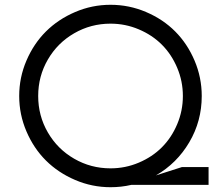

<svg xmlns="http://www.w3.org/2000/svg" viewBox="-20 -780 938 810"><path d="M859.9 -75.2V0H533.7Q491.7 9.8 446.3 9.8Q368.2 9.8 296.9 -20.8Q225.6 -51.3 173.8 -102.8Q122.1 -154.3 91.6 -225.6Q61 -296.9 61 -375Q61 -453.1 91.6 -524.4Q122.1 -595.7 173.8 -647.2Q225.6 -698.7 296.9 -729.2Q368.2 -759.8 446.3 -759.8Q524.9 -759.8 596.4 -729.2Q668 -698.7 719.2 -647.2Q770.5 -595.7 800.8 -524.4Q831.1 -453.1 831.1 -375Q831.1 -269 778.6 -179.9Q726.1 -90.8 637.7 -40L747.6 -75.2ZM446.3 -69.8Q508.8 -69.8 565.4 -93.8Q622.1 -117.7 662.8 -158.4Q703.6 -199.2 727.5 -255.9Q751.5 -312.5 751.5 -375Q751.5 -437.5 727.5 -494.1Q703.6 -550.8 662.8 -591.6Q622.1 -632.3 565.4 -656.2Q508.8 -680.2 446.3 -680.2Q363.3 -680.2 293 -639.6Q222.7 -599.1 181.9 -528.8Q141.1 -458.5 141.1 -375Q141.1 -291.5 181.9 -221.2Q222.7 -150.9 293 -110.4Q363.3 -69.8 446.3 -69.8Z"/></svg>

Font: Now
Style: Regular
Weight: 400
Designer: Alfredo Marco Pradil
Foundry: Alfredo Marco Pradil
Version: Version 1.002;PS 001.002;hotconv 1.0.88;makeotf.lib2.5.64775